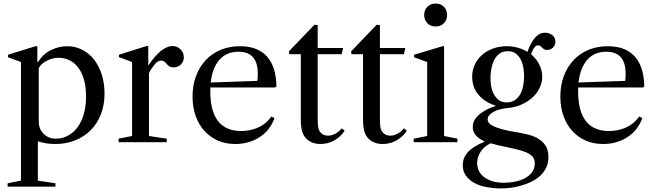

<svg xmlns="http://www.w3.org/2000/svg" viewBox="-20 -800 3685 1080"><path d="M193 216V-5C209.7 0.3 226 4.2 242 6.5C258 8.8 274 10 290 10C331.3 10 369 3.2 403 -10.5C437 -24.2 466.3 -43.5 491 -68.5C515.7 -93.5 534.7 -123.3 548 -158C561.3 -192.7 568 -231 568 -273C568 -311.7 562.8 -347.3 552.5 -380C542.2 -412.7 527.8 -440.8 509.5 -464.5C491.2 -488.2 469 -506.7 443 -520C417 -533.3 388.3 -540 357 -540C327 -540 297.3 -533 268 -519C238.7 -505 214 -482.7 194 -452H190V-540H179L25 -492V-478L98 -451V216L23 231V250H292V231ZM294 -20C266.7 -20 243.8 -29 225.5 -47C207.2 -65 198 -88.7 198 -118V-417C206.7 -433.7 221.8 -447.5 243.5 -458.5C265.2 -469.5 286.3 -475 307 -475C355.7 -475 394 -455.7 422 -417C450 -378.3 464 -325 464 -257C464 -221.7 460 -189.5 452 -160.5C444 -131.5 432.5 -106.7 417.5 -86C402.5 -65.3 384.5 -49.2 363.5 -37.5C342.5 -25.8 319.3 -20 294 -20Z M918 -20 818 -35V-386C819.3 -392 821.7 -397.7 825 -403C828.3 -408.3 835.7 -418.7 847 -434C859 -450.7 872.3 -459 887 -459C893 -459 898.2 -457.7 902.5 -455C906.8 -452.3 912 -447.3 918 -440C927.3 -427.3 940 -421 956 -421C972.7 -421 986.5 -426.5 997.5 -437.5C1008.5 -448.5 1014 -462 1014 -478C1014 -495.3 1007.8 -510.2 995.5 -522.5C983.2 -534.8 968.3 -541 951 -541C929.7 -541 907.3 -531.5 884 -512.5C860.7 -493.5 837.3 -466.3 814 -431V-541H804L649 -492V-479L723 -451V-35L647 -20V0H918Z M1528 -308 1535 -314C1533.7 -388.7 1515.7 -445 1481 -483C1446.3 -521 1396 -540 1330 -540C1290 -540 1253.7 -533.2 1221 -519.5C1188.3 -505.8 1160.3 -486.5 1137 -461.5C1113.7 -436.5 1095.5 -406.7 1082.5 -372C1069.5 -337.3 1063 -299 1063 -257C1063 -217 1068.8 -180.7 1080.5 -148C1092.2 -115.3 1108.5 -87.3 1129.5 -64C1150.5 -40.7 1175.7 -22.5 1205 -9.5C1234.3 3.5 1267 10 1303 10C1352.3 10 1396.2 -1.7 1434.5 -25C1472.8 -48.3 1500.7 -80.3 1518 -121L1524 -135L1507 -145L1495 -130C1477.7 -108.7 1455 -92.2 1427 -80.5C1399 -68.8 1368.7 -63 1336 -63C1278.7 -63 1235.5 -81.7 1206.5 -119C1177.5 -156.3 1163 -211.7 1163 -285V-308ZM1321 -509C1393.7 -509 1430 -468 1430 -386C1430 -378 1429.8 -370.2 1429.5 -362.5C1429.2 -354.8 1428.3 -349 1427 -345L1165 -336C1171.7 -392 1188.3 -434.8 1215 -464.5C1241.7 -494.2 1277 -509 1321 -509Z M1783 10C1810.3 10 1836 3.3 1860 -10C1884 -23.3 1903.7 -41.7 1919 -65L1902 -78C1892 -65.3 1880.2 -55.3 1866.5 -48C1852.8 -40.7 1839.3 -37 1826 -37C1803.3 -37 1786.7 -46.3 1776 -65C1772.7 -71 1770.3 -79 1769 -89C1767.7 -99 1767 -116.3 1767 -141V-495H1902L1910 -530H1767V-659L1749 -661L1605 -511L1607 -495H1672V-132C1672 -101.3 1674.5 -77.5 1679.5 -60.5C1684.5 -43.5 1693 -29.3 1705 -18C1725 0.7 1751 10 1783 10Z M2133 10C2160.3 10 2186 3.3 2210 -10C2234 -23.3 2253.7 -41.7 2269 -65L2252 -78C2242 -65.3 2230.2 -55.3 2216.5 -48C2202.8 -40.7 2189.3 -37 2176 -37C2153.3 -37 2136.7 -46.3 2126 -65C2122.7 -71 2120.3 -79 2119 -89C2117.7 -99 2117 -116.3 2117 -141V-495H2252L2260 -530H2117V-659L2099 -661L1955 -511L1957 -495H2022V-132C2022 -101.3 2024.5 -77.5 2029.5 -60.5C2034.5 -43.5 2043 -29.3 2055 -18C2075 0.7 2101 10 2133 10Z M2366 -715C2366 -697.7 2371.8 -682.7 2383.5 -670C2395.2 -657.3 2410.7 -651 2430 -651C2450 -651 2465.8 -657.3 2477.5 -670C2489.2 -682.7 2495 -697.7 2495 -715C2495 -733.7 2489.2 -749.2 2477.5 -761.5C2465.8 -773.8 2450 -780 2430 -780C2410.7 -780 2395.2 -773.8 2383.5 -761.5C2371.8 -749.2 2366 -733.7 2366 -715ZM2553 -20 2478 -35V-540H2469L2309 -492V-478L2383 -451V-35L2307 -20V0H2553Z M2796 260C2814 260 2832.5 258.8 2851.5 256.5C2870.5 254.2 2889.5 250.3 2908.5 245C2927.5 239.7 2945.7 233 2963 225C2980.3 217 2996 207.3 3010 196C3026.7 182.7 3040 166.7 3050 148C3060 129.3 3065 107.3 3065 82C3065 70.7 3063.5 58.8 3060.5 46.5C3057.5 34.2 3051.5 22.2 3042.5 10.5C3033.5 -1.2 3020.7 -12 3004 -22C2987.3 -32 2965.3 -40 2938 -46C2920.7 -50 2899.7 -54 2875 -58C2850.3 -62 2826.8 -67 2804.5 -73C2782.2 -79 2763 -86.3 2747 -95C2731 -103.7 2723 -115 2723 -129C2723 -137.7 2726.2 -145.5 2732.5 -152.5C2738.8 -159.5 2747.2 -165.8 2757.5 -171.5C2767.8 -177.2 2779.5 -181.7 2792.5 -185C2805.5 -188.3 2818.3 -190.7 2831 -192C2860.3 -194 2887.2 -200.3 2911.5 -211C2935.8 -221.7 2956.8 -235 2974.5 -251C2992.2 -267 3005.8 -285.2 3015.5 -305.5C3025.2 -325.8 3030 -347 3030 -369C3030 -392.3 3024.5 -415 3013.5 -437C3002.5 -459 2987.3 -478 2968 -494C2971.3 -507.3 2976.5 -519.2 2983.5 -529.5C2990.5 -539.8 2998 -545 3006 -545C3012 -545 3016.7 -543.7 3020 -541C3023.3 -538.3 3026.5 -535.3 3029.5 -532C3032.5 -528.7 3036 -525.7 3040 -523C3044 -520.3 3049.7 -519 3057 -519C3070.3 -519 3081.5 -523.5 3090.5 -532.5C3099.5 -541.5 3104 -552.7 3104 -566C3104 -581.3 3098.2 -593.5 3086.5 -602.5C3074.8 -611.5 3061.3 -616 3046 -616C3032.7 -616 3020.8 -612.7 3010.5 -606C3000.2 -599.3 2991 -590.7 2983 -580C2975 -569.3 2968 -557.7 2962 -545C2956 -532.3 2951 -520 2947 -508C2931 -518 2913.2 -525.8 2893.5 -531.5C2873.8 -537.2 2852.7 -540 2830 -540C2802.7 -540 2777.2 -535.7 2753.5 -527C2729.8 -518.3 2709.3 -506.5 2692 -491.5C2674.7 -476.5 2661 -458.5 2651 -437.5C2641 -416.5 2636 -393.7 2636 -369C2636 -327 2648.8 -291.8 2674.5 -263.5C2700.2 -235.2 2732.3 -215.7 2771 -205C2743.7 -196.3 2721.3 -186.7 2704 -176C2686.7 -165.3 2673.2 -154.7 2663.5 -144C2653.8 -133.3 2647.3 -123 2644 -113C2640.7 -103 2639 -94 2639 -86C2639 -51.3 2661.7 -24 2707 -4C2661 15.3 2628.8 35.7 2610.5 57C2592.2 78.3 2583 102.3 2583 129C2583 151 2588.3 169.8 2599 185.5C2609.7 201.2 2623.7 214.3 2641 225C2663 238.3 2688.3 247.5 2717 252.5C2745.7 257.5 2772 260 2796 260ZM2837 29C2866.3 35 2890.7 40.8 2910 46.5C2929.3 52.2 2944.8 58.5 2956.5 65.5C2968.2 72.5 2976.3 80.3 2981 89C2985.7 97.7 2988 108 2988 120C2988 139.3 2982.7 156 2972 170C2961.3 184 2947.3 195.3 2930 204C2914 212 2895.8 218 2875.5 222C2855.2 226 2835 228 2815 228C2771.7 228 2736.7 219 2710 201C2695.3 191.7 2684 179.8 2676 165.5C2668 151.2 2664 135 2664 117C2664 93.7 2670.8 72 2684.5 52C2698.2 32 2716.7 16.7 2740 6C2753.3 10 2768.5 14 2785.5 18C2802.5 22 2819.7 25.7 2837 29ZM2831 -224C2811.7 -224 2796.2 -228.7 2784.5 -238C2772.8 -247.3 2763.5 -258.8 2756.5 -272.5C2749.5 -286.2 2744.8 -301 2742.5 -317C2740.2 -333 2739 -347.7 2739 -361C2739 -375 2740.3 -390.7 2743 -408C2745.7 -425.3 2750.5 -441.8 2757.5 -457.5C2764.5 -473.2 2774.3 -486.2 2787 -496.5C2799.7 -506.8 2816 -512 2836 -512C2855.3 -512 2871 -507.2 2883 -497.5C2895 -487.8 2904.3 -475.8 2911 -461.5C2917.7 -447.2 2922.2 -431.8 2924.5 -415.5C2926.8 -399.2 2928 -384.3 2928 -371C2928 -355 2926.5 -338.3 2923.5 -321C2920.5 -303.7 2915.3 -287.8 2908 -273.5C2900.7 -259.2 2890.7 -247.3 2878 -238C2865.3 -228.7 2849.7 -224 2831 -224Z M3597 -308 3604 -314C3602.7 -388.7 3584.7 -445 3550 -483C3515.3 -521 3465 -540 3399 -540C3359 -540 3322.7 -533.2 3290 -519.5C3257.3 -505.8 3229.3 -486.5 3206 -461.5C3182.7 -436.5 3164.5 -406.7 3151.5 -372C3138.5 -337.3 3132 -299 3132 -257C3132 -217 3137.8 -180.7 3149.5 -148C3161.2 -115.3 3177.5 -87.3 3198.5 -64C3219.5 -40.7 3244.7 -22.5 3274 -9.5C3303.3 3.5 3336 10 3372 10C3421.3 10 3465.2 -1.7 3503.5 -25C3541.8 -48.3 3569.7 -80.3 3587 -121L3593 -135L3576 -145L3564 -130C3546.7 -108.7 3524 -92.2 3496 -80.5C3468 -68.8 3437.7 -63 3405 -63C3347.7 -63 3304.5 -81.7 3275.5 -119C3246.5 -156.3 3232 -211.7 3232 -285V-308ZM3390 -509C3462.7 -509 3499 -468 3499 -386C3499 -378 3498.8 -370.2 3498.5 -362.5C3498.2 -354.8 3497.3 -349 3496 -345L3234 -336C3240.7 -392 3257.3 -434.8 3284 -464.5C3310.7 -494.2 3346 -509 3390 -509Z"/></svg>

Font: Libre Caslon Text
Style: Regular
Weight: 400
Designer: Pablo Impallari, Rodrigo Fuenzalida
Foundry: Pablo Impallari, Rodrigo Fuenzalida
Version: Version 1.000; ttfautohint (v0.93) -l 8 -r 50 -G 200 -x 14 -